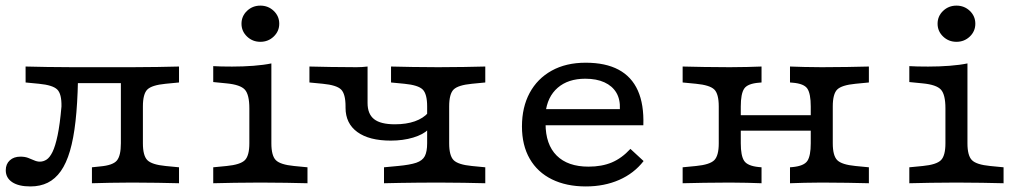

<svg xmlns="http://www.w3.org/2000/svg" viewBox="-22 -649 3601 680"><path d="M445.1 -2.4Q400.7 -2.4 367.6 -1.6Q334.6 -0.8 303.6 0V-56.5L333.1 -59.6Q378.1 -63.6 392.1 -80.7Q406.1 -97.7 406.1 -141.5V-206.7H484.1V-141.5Q484.1 -97.7 499.9 -81.8Q515.8 -65.8 564.5 -61.1L612 -56.5V0Q575.1 -0.8 536.4 -1.6Q497.6 -2.4 445.1 -2.4ZM85.6 11.3Q44.1 11.3 21.3 -3.8Q-1.6 -19 -1.6 -46Q-1.6 -68 12.7 -81.1Q26.9 -94.2 50.4 -94.2Q66 -94.2 77.4 -89.9Q88.7 -85.7 98.9 -81.1Q109.1 -76.5 119.2 -76.5Q131.5 -76.5 142.7 -83.6Q154 -90.7 163.9 -110.7Q173.8 -130.8 182 -169.6Q190.2 -208.4 195.7 -271.9Q196.6 -316.4 180.7 -332Q164.9 -347.6 116.2 -352.3L68.7 -356.9L68.6 -413.4Q105.6 -412.6 144.3 -411.8Q183 -411 235.5 -411H237.9H444.3H445.1Q497.6 -411 536.4 -411.8Q575.1 -412.6 612 -413.4V-356.9L564.5 -352.3Q515.8 -347.6 499.9 -332Q484.1 -316.4 484.1 -271.9V-206.7H406.1V-367.9L421.1 -354.5H238.7L254.1 -362.6Q252.4 -281.5 245.5 -220Q238.7 -158.5 225.8 -114.5Q212.9 -70.5 193.3 -42.8Q173.6 -15.1 147 -1.9Q120.3 11.3 85.6 11.3Z M861.1 -206.7V-265.3Q861.1 -313.8 845.3 -331.4Q829.4 -349 780.6 -353.7L733.2 -358.4V-414.8Q745 -414 761.9 -413.6Q778.8 -413.2 799.9 -413.2Q839.1 -413.2 875.7 -416Q912.3 -418.8 939.1 -424.4V-414.8V-206.7ZM900.1 -2.4Q847.5 -2.4 808.8 -1.6Q770.2 -0.8 733.2 0V-56.5L780.6 -61.1Q829.4 -65.8 845.3 -81.8Q861.1 -97.7 861.1 -141.5V-206.7H939.1V-141.5Q939.1 -97.7 954.9 -81.8Q970.8 -65.8 1019.5 -61.1L1067 -56.5V0Q1030.1 -0.8 991.4 -1.6Q952.7 -2.4 900.1 -2.4ZM900.1 -500.9Q872.4 -500.9 852.9 -519.6Q833.3 -538.3 833.3 -565Q833.3 -591.8 852.9 -610.5Q872.4 -629.1 900.1 -629.1Q927.9 -629.1 947.4 -610.5Q967 -591.8 967 -565Q967 -538.3 947.4 -519.6Q927.9 -500.9 900.1 -500.9Z M1362 -151Q1285.5 -151 1243.7 -181.3Q1201.8 -211.7 1201.8 -267.4V-271.9Q1201.8 -316.4 1186 -332Q1170.1 -347.6 1121.4 -352.3L1073.9 -356.9V-413.4Q1110.9 -412.6 1149.6 -411.8Q1188.2 -411 1240.8 -411Q1260.7 -411 1279.8 -413.4V-284.3Q1279.8 -245.3 1302.8 -227.1Q1325.8 -208.8 1376.5 -208.8Q1417.2 -208.8 1447.3 -219.4Q1477.3 -230.1 1494.9 -250.1V-190.4Q1477.1 -172.6 1441.4 -161.8Q1405.6 -151 1362 -151ZM1529.8 -2.4Q1490 -2.4 1457 -2Q1424.1 -1.6 1395.1 -1.2Q1366.1 -0.8 1338 0V-56.5L1388 -61.2Q1430 -65.1 1452.2 -72.6Q1474.4 -80.2 1482.6 -96.1Q1490.8 -112.1 1490.8 -141.5V-271.9Q1490.8 -316.4 1475 -332Q1459.1 -347.6 1410.4 -352.3L1362.9 -356.9V-413.4Q1399.9 -412.6 1438.6 -411.8Q1477.2 -411 1529.8 -411Q1582.4 -411 1621.1 -411.8Q1659.8 -412.6 1696.7 -413.4V-356.9L1649.3 -352.3Q1600.5 -347.6 1584.6 -332Q1568.8 -316.4 1568.8 -271.9V-141.5Q1568.8 -97.7 1584.6 -81.8Q1600.5 -65.8 1649.3 -61.1L1696.7 -56.5V0Q1659.8 -0.8 1621.1 -1.6Q1582.4 -2.4 1529.8 -2.4Z M2052.8 11.3Q1983.9 11.3 1932.8 -13.8Q1881.7 -38.9 1854.2 -86.6Q1826.6 -134.3 1826.6 -201.3Q1826.6 -269.1 1853.8 -319.8Q1881.1 -370.5 1931.8 -398.7Q1982.6 -426.9 2052.3 -426.9Q2122.6 -426.9 2168.8 -402.2Q2215 -377.5 2237 -328.4Q2259 -279.3 2256.5 -205.4H1875.5L1874.6 -262.6H2173.4Q2174.9 -297.2 2160.8 -320.9Q2146.6 -344.6 2118.7 -357.4Q2090.9 -370.2 2050.8 -370.2Q1990.2 -370.2 1953.2 -338.2Q1916.2 -306.1 1910 -248.5L1912.5 -245.8Q1911.7 -240.1 1911 -230.7Q1910.2 -221.4 1910.2 -211Q1910.2 -137.4 1949.5 -98.1Q1988.9 -58.8 2062.3 -58.8Q2109.5 -58.8 2144.9 -73.7Q2180.3 -88.7 2210.7 -121.7L2257.4 -78.6Q2223.4 -34.8 2170.8 -11.8Q2118.1 11.3 2052.8 11.3Z M2888.4 -2.4Q2853.6 -2.4 2827 -1.6Q2800.4 -0.8 2775.9 0V-56.5L2785.2 -57.3Q2825.7 -61.2 2837.6 -79.4Q2849.4 -97.5 2849.4 -141.5V-206.7H2927.4V-141.5Q2927.4 -97.7 2943.2 -81.8Q2959.1 -65.8 3007.9 -61.1L3055.3 -56.5V0Q3018.4 -0.8 2979.7 -1.6Q2941 -2.4 2888.4 -2.4ZM2562.6 -2.4Q2510 -2.4 2471.4 -1.6Q2432.7 -0.8 2395.7 0V-56.5L2443.2 -61.1Q2491.9 -65.8 2507.8 -81.8Q2523.6 -97.7 2523.6 -141.5V-271.9Q2523.6 -316.4 2507.8 -332Q2491.9 -347.6 2443.2 -352.3L2395.7 -356.9V-413.4Q2432.7 -412.6 2471.4 -411.8Q2510 -411 2562.6 -411Q2598.1 -411 2624.4 -411.8Q2650.6 -412.6 2675.1 -413.4V-356.9L2665.9 -356.1Q2625.4 -352.9 2613.5 -334.8Q2601.6 -316.7 2601.6 -271.9V-141.5Q2601.6 -97.5 2613.5 -79.4Q2625.4 -61.2 2665.9 -57.3L2675.1 -56.5V0Q2650.6 -0.8 2624.4 -1.6Q2598.1 -2.4 2562.6 -2.4ZM2849.4 -206.7V-271.9Q2849.4 -316.7 2837.6 -334.8Q2825.7 -352.9 2785.2 -356.1L2775.9 -356.9V-413.4Q2800.4 -412.6 2827 -411.8Q2853.6 -411 2888.4 -411Q2941 -411 2979.7 -411.8Q3018.4 -412.6 3055.3 -413.4V-356.9L3007.9 -352.3Q2959.1 -347.6 2943.2 -332Q2927.4 -316.4 2927.4 -271.9V-206.7ZM2571.8 -186.3V-241.1H2877.7V-186.3Z M3326.4 -206.7V-265.3Q3326.4 -313.8 3310.6 -331.4Q3294.7 -349 3246 -353.7L3198.5 -358.4V-414.8Q3210.3 -414 3227.2 -413.6Q3244.1 -413.2 3265.2 -413.2Q3304.5 -413.2 3341 -416Q3377.6 -418.8 3404.4 -424.4V-414.8V-206.7ZM3365.4 -2.4Q3312.8 -2.4 3274.2 -1.6Q3235.5 -0.8 3198.5 0V-56.5L3246 -61.1Q3294.7 -65.8 3310.6 -81.8Q3326.4 -97.7 3326.4 -141.5V-206.7H3404.4V-141.5Q3404.4 -97.7 3420.3 -81.8Q3436.1 -65.8 3484.9 -61.1L3532.3 -56.5V0Q3495.4 -0.8 3456.7 -1.6Q3418 -2.4 3365.4 -2.4ZM3365.5 -500.9Q3337.7 -500.9 3318.2 -519.6Q3298.6 -538.3 3298.6 -565Q3298.6 -591.8 3318.2 -610.5Q3337.7 -629.1 3365.5 -629.1Q3393.2 -629.1 3412.8 -610.5Q3432.3 -591.8 3432.3 -565Q3432.3 -538.3 3412.8 -519.6Q3393.2 -500.9 3365.5 -500.9Z"/></svg>

Font: Playfair 5pt SemiExpanded Light
Style: Regular
Weight: 300
Width: 6
Designer: Claus Eggers Sørensen
Foundry: Claus Eggers Sørensen
Version: Version 2.203